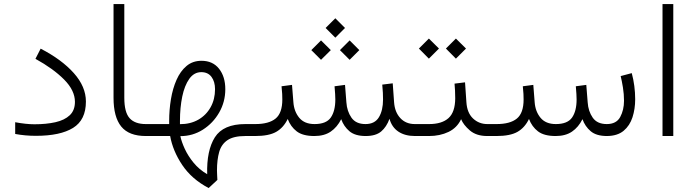

<svg xmlns="http://www.w3.org/2000/svg" viewBox="-20 -678 3457 957"><path d="M151.9 -58.6Q210.4 -58.6 256.1 -68.8Q301.8 -79.1 327.6 -103.5Q353.5 -127.9 353.5 -170.4Q353.5 -227.1 299.6 -281.5Q245.6 -335.9 156.7 -384.8L182.6 -435.5Q287.6 -381.3 347.9 -313.7Q408.2 -246.1 408.2 -171.9Q408.2 -80.1 344.2 -40.5Q280.3 -1 159.2 -1Q105 -1 55.7 -10.3V-68.8Q109.9 -58.6 151.9 -58.6Z M545.9 -657.7H599.6V-190.9Q599.6 -118.2 626 -88.9Q652.3 -59.6 707 -59.6H728V0H707Q622.6 0 584.2 -47.4Q545.9 -94.7 545.9 -190.4Z M708.5 0V-59.6H823.2V-75.2Q823.2 -130.4 832 -183.6Q840.8 -236.8 859.9 -280Q878.9 -323.2 909.7 -349.1Q940.4 -375 984.4 -375Q1040.5 -375 1071.8 -335.4Q1103 -295.9 1103 -233.4Q1103 -170.4 1072.5 -117.2Q1042 -64 991.2 -31.7Q940.4 0.5 878.9 0.5Q884.8 28.8 901.1 64.2Q917.5 99.6 945.1 133.3Q972.7 167 1012.7 190.4Q1009.3 72.3 1051 6.3Q1092.8 -59.6 1203.1 -59.6H1226.1V0H1202.6Q1144.5 0 1114 20.5Q1083.5 41 1072.5 79.6Q1061.5 118.2 1061.5 171.9Q1061.5 181.2 1062.3 194.6Q1063 208 1063.5 218.8L1020 259.3Q935.5 214.8 888.4 144.5Q841.3 74.2 828.1 0ZM983.4 -318.4Q947.3 -318.4 923.6 -285.2Q899.9 -252 888.4 -196.8Q877 -141.6 877 -75.7V-59.1Q929.2 -59.1 968.5 -81.5Q1007.8 -104 1029.8 -143.6Q1051.8 -183.1 1051.8 -233.4Q1051.8 -271 1034.2 -294.7Q1016.6 -318.4 983.4 -318.4Z M1651.4 -586.9 1699.7 -538.6 1651.4 -490.2 1603 -538.6ZM1722.7 -476.6 1771 -428.2 1722.7 -379.9 1674.3 -428.2ZM1580.1 -476.6 1628.9 -428.2 1580.1 -379.9 1531.7 -428.2ZM1802.7 0Q1750 0 1721.7 -23.9Q1693.4 -47.9 1680.7 -84Q1660.6 -43.9 1628.4 -22Q1596.2 0 1546.9 0Q1489.3 0 1459 -23.2Q1428.7 -46.4 1414.1 -85Q1393.1 -41.5 1356.7 -20.8Q1320.3 0 1251.5 0H1206.5V-59.6H1252.4Q1320.3 -59.6 1353.8 -87.2Q1387.2 -114.7 1387.2 -182.1Q1387.2 -193.8 1386.5 -209.7Q1385.7 -225.6 1383.3 -248L1435.5 -254.9L1442.4 -168Q1445.8 -122.1 1471.7 -90.8Q1497.6 -59.6 1547.9 -59.6Q1606 -59.6 1628.7 -92Q1651.4 -124.5 1651.4 -182.1Q1651.4 -193.8 1650.4 -209.7Q1649.4 -225.6 1647.5 -248L1699.7 -254.9L1706.5 -168Q1709.5 -123.5 1731.7 -91.6Q1753.9 -59.6 1801.8 -59.6Q1848.1 -59.6 1868.7 -93.8Q1889.2 -127.9 1889.2 -182.1Q1889.2 -198.2 1888.4 -215.3Q1887.7 -232.4 1885.3 -256.3L1937.5 -262.7L1944.3 -168Q1947.8 -119.1 1975.3 -89.4Q2002.9 -59.6 2047.9 -59.6H2070.3V0H2048.3Q1999 0 1966.1 -21.7Q1933.1 -43.5 1921.4 -85.9Q1906.7 -45.4 1879.9 -22.7Q1853 0 1802.7 0Z M2252.4 -485.8 2302.7 -436 2252.4 -385.7 2202.6 -436ZM2117.7 -485.8 2168 -436 2117.7 -385.7 2067.9 -436ZM2050.8 -59.6H2118.7Q2182.6 -59.6 2215.6 -89.4Q2248.5 -119.1 2249 -187.5Q2249 -208.5 2248 -226.8Q2247.1 -245.1 2245.6 -261.2L2297.9 -267.6L2304.7 -168.5Q2308.1 -115.7 2337.6 -87.6Q2367.2 -59.6 2409.2 -59.6H2428.7V0H2408.7Q2354.5 0 2322 -27.8Q2289.6 -55.7 2278.3 -84Q2258.3 -41 2215.6 -20.5Q2172.9 0 2118.2 0H2050.8Z M2749.5 0Q2691.9 0 2661.6 -23.2Q2631.3 -46.4 2616.7 -85Q2595.7 -41.5 2559.3 -20.8Q2522.9 0 2454.1 0H2409.2V-59.6H2455.1Q2522.9 -59.6 2556.4 -87.2Q2589.8 -114.7 2589.8 -182.1Q2589.8 -193.8 2589.1 -209.7Q2588.4 -225.6 2585.9 -248L2638.2 -254.9L2645 -168Q2648.4 -122.1 2674.3 -90.8Q2700.2 -59.6 2750.5 -59.6Q2808.6 -59.6 2831.3 -92Q2854 -124.5 2854 -182.1Q2854 -193.8 2853 -209.7Q2852.1 -225.6 2850.1 -248L2902.3 -254.9L2909.2 -168Q2912.1 -123.5 2934.3 -91.6Q2956.5 -59.6 3004.4 -59.6Q3052.2 -59.6 3071.3 -94.7Q3090.3 -129.9 3090.3 -175.8Q3090.3 -208.5 3085 -241.7Q3079.6 -274.9 3073.7 -298.8L3128.9 -313.5Q3137.2 -283.2 3141.6 -249.8Q3146 -216.3 3146 -183.1Q3146 -135.3 3132.6 -93.5Q3119.1 -51.8 3088.4 -26.1Q3057.6 -0.5 3005.4 0Q2952.6 0 2924.3 -23.9Q2896 -47.9 2883.3 -84Q2863.3 -43.9 2831.1 -22Q2798.8 0 2749.5 0Z M3335.9 -657.7V0H3282.2V-657.7Z"/></svg>

Font: Vazirmatn FD NL ExtraLight
Style: Regular
Weight: 200
Designer: Saber Rastikerdar
Foundry: Saber Rastikerdar
Version: Version 33.003